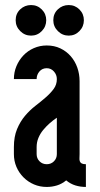

<svg xmlns="http://www.w3.org/2000/svg" viewBox="-20 -730 395 760"><path d="M320 10Q298 10 278.5 4Q259 -2 242 -16Q225 -2 205.5 4Q186 10 165 10Q138 10 114.5 0Q91 -10 73 -28Q55 -46 45 -69.5Q35 -93 35 -120V-148Q35 -189 47.5 -219Q60 -249 79 -271.5Q98 -294 120 -311Q142 -328 161 -344.5Q180 -361 192.5 -378Q205 -395 205 -417Q205 -434 193.5 -447Q182 -460 165 -460Q147 -460 136 -447Q125 -434 125 -417H35Q35 -444 45 -468Q55 -492 72.5 -510.5Q90 -529 114 -539.5Q138 -550 165 -550Q195 -550 219 -538.5Q243 -527 260 -507.5Q277 -488 286 -462.5Q295 -437 295 -409V-120Q295 -111 294.5 -104Q294 -97 296 -91.5Q298 -86 303.5 -83Q309 -80 320 -80ZM205 -264Q190 -254 176 -241.5Q162 -229 150.5 -215Q139 -201 132 -184Q125 -167 125 -148V-120Q125 -103 136.5 -91.5Q148 -80 165 -80Q182 -80 193.5 -91.5Q205 -103 205 -120ZM252 -710Q277 -710 294.5 -692.5Q312 -675 312 -650Q312 -625 294.5 -607Q277 -589 252 -589Q227 -589 209 -607Q191 -625 191 -650Q191 -676 209 -693Q227 -710 252 -710ZM103 -710Q128 -710 145.5 -692.5Q163 -675 163 -650Q163 -625 145.5 -607Q128 -589 103 -589Q78 -589 60 -607Q42 -625 42 -650Q42 -676 60 -693Q78 -710 103 -710Z"/></svg>

Font: Berliner Wand
Style: Regular
Weight: 400
Designer: Peter Wiegel
Foundry: Peter Wiegel
Version: Version 1.000